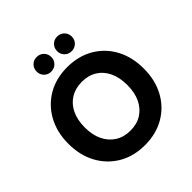

<svg xmlns="http://www.w3.org/2000/svg" viewBox="-235 -1075 1261 1261"><g transform="rotate(-45 395.0 -444.5)"><path d="M395 12Q291 12 212.5 -34Q134 -80 89.5 -161.5Q45 -243 45 -350Q45 -457 89.5 -538.5Q134 -620 212.5 -666Q291 -712 395 -712Q499 -712 578 -666Q657 -620 701 -538.5Q745 -457 745 -350Q745 -243 701 -161.5Q657 -80 578 -34Q499 12 395 12ZM395 -123Q456 -123 500 -151Q544 -179 568 -229.5Q592 -280 592 -350Q592 -420 568 -470.5Q544 -521 500 -548.5Q456 -576 395 -576Q335 -576 290.5 -548.5Q246 -521 221.5 -470.5Q197 -420 197 -350Q197 -280 221.5 -229.5Q246 -179 290.5 -151Q335 -123 395 -123ZM300 -765Q272 -765 252.5 -784.5Q233 -804 233 -833Q233 -862 252.5 -881.5Q272 -901 300 -901Q330 -901 349.5 -881.5Q369 -862 369 -833Q369 -804 349.5 -784.5Q330 -765 300 -765ZM491 -765Q462 -765 442.5 -784.5Q423 -804 423 -833Q423 -862 442.5 -881.5Q462 -901 491 -901Q520 -901 539.5 -881.5Q559 -862 559 -833Q559 -804 539.5 -784.5Q520 -765 491 -765Z"/></g></svg>

Font: DM Sans 18pt Black
Style: Regular
Weight: 900
Designer: Colophon Foundry, Jonny Pinhorn
Foundry: Colophon Foundry
Version: Version 4.004;gftools[0.9.30]